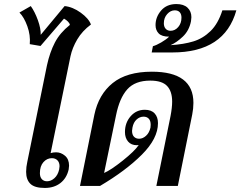

<svg xmlns="http://www.w3.org/2000/svg" viewBox="-20 -918 1187 948"><path d="M109 -70Q109 -93 115 -120L212 -596Q226 -660 251 -708Q276 -756 325 -795Q324 -803 315.5 -811.5Q307 -820 296 -826L180 -691L127 -700Q131 -744 115 -788.5Q99 -833 76 -856L132 -888Q152 -860 167 -818.5Q182 -777 181 -746L299 -888Q339 -884 378.5 -855.5Q418 -827 429 -797Q386 -765 361.5 -723.5Q337 -682 328 -640L230 -162Q242 -166 257 -166Q281 -166 301 -149Q321 -132 321 -100Q321 -95 319 -81Q309 -38 278 -14Q247 10 201 10Q151 10 130 -10.5Q109 -31 109 -70ZM272 -81Q274 -93 274 -97Q274 -116 263.5 -126.5Q253 -137 236 -137Q212 -137 194.5 -117.5Q177 -98 177 -63Q177 -44 186.5 -33.5Q196 -23 212 -23Q232 -23 249 -38.5Q266 -54 272 -81Z M446 -352Q467 -452 536.5 -508Q606 -564 730 -564Q935 -564 935 -410Q935 -382 929 -352L858 0H752L822 -345Q830 -387 830 -416Q830 -467 805 -493.5Q780 -520 722 -520Q647 -520 608.5 -477Q570 -434 553 -349L494 -64Q527 -78 586 -125Q645 -172 665 -202Q662 -201 656 -201Q628 -201 612.5 -219Q597 -237 597 -266Q597 -312 625 -344Q653 -376 695 -376Q727 -376 743.5 -358Q760 -340 760 -310Q760 -234 680.5 -154.5Q601 -75 474 0H375ZM723 -288Q724 -293 724 -302Q724 -322 714.5 -332Q705 -342 689 -342Q670 -342 654.5 -328Q639 -314 634 -288Q632 -276 632 -272Q632 -253 641.5 -243Q651 -233 667 -233Q685 -233 701 -247.5Q717 -262 723 -288Z M735 -690Q751 -694 776 -708.5Q801 -723 815 -737Q779 -737 763.5 -753Q748 -769 748 -794Q748 -834 775.5 -866Q803 -898 851 -898Q887 -898 906 -880Q925 -862 925 -833Q925 -827 923 -813Q914 -767 883 -737.5Q852 -708 822 -695Q887 -699 934.5 -713.5Q982 -728 1019.5 -764.5Q1057 -801 1078 -867H1147Q1089 -659 831 -659H729ZM876 -831Q876 -848 867.5 -857.5Q859 -867 843 -867Q822 -867 805.5 -848.5Q789 -830 789 -803Q789 -786 798 -776Q807 -766 822 -766Q844 -766 860 -784.5Q876 -803 876 -831Z"/></svg>

Font: Trirong Medium
Style: Italic
Weight: 500
Italic angle: -12°
Designer: Katatrad Team
Foundry: CadsonDemak
Version: Version 1.001